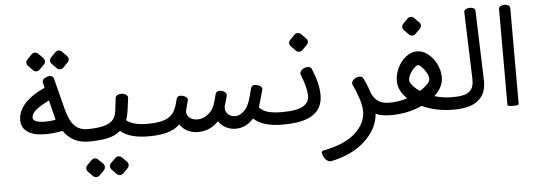

<svg xmlns="http://www.w3.org/2000/svg" viewBox="-56 -838 3570 1279"><g transform="rotate(-5 1729.0 -198.0)"><path d="M312.5 -580.6 343.3 -612.3Q352.5 -621.6 365.5 -621.6Q378.4 -621.6 387.7 -612.3L418.9 -580.6Q428.2 -571.3 428.2 -559.1Q428.2 -546.9 418.9 -537.6L387.7 -505.9Q378.4 -496.6 365.5 -496.6Q352.5 -496.6 343.3 -505.9L312.5 -537.6Q303.2 -546.9 303.2 -559.1Q303.2 -571.3 312.5 -580.6ZM154.3 -580.6 185.1 -612.3Q194.3 -621.6 207 -621.6Q219.7 -621.6 229 -612.3L260.7 -580.6Q269 -572.3 269 -559.1Q269 -545.9 260.7 -537.6L229 -505.9Q219.7 -496.6 207 -496.6Q194.3 -496.6 185.1 -505.9L154.3 -537.6Q145 -546.9 145 -559.1Q145 -571.3 154.3 -580.6ZM154.3 -192.4Q154.3 -157.7 238.3 -157.7Q274.4 -157.7 305.7 -164.1L273.4 -295.9Q192.4 -256.8 169.9 -227.5Q162.1 -217.8 160.2 -212.9Q154.3 -199.7 154.3 -192.4ZM70.8 -181.6Q70.8 -246.1 126 -301.8Q172.9 -348.1 251.5 -382.3Q242.7 -419.4 242.7 -421.4Q242.7 -437 257.8 -447.3Q282.2 -457.5 286.1 -457.5H290Q313.5 -457.5 318.4 -440.9L373.5 -226.1Q392.1 -153.8 424.6 -118.7Q457 -83.5 514.2 -83.5V0Q405.8 0 346.7 -85H339.4Q280.8 -74.2 231.4 -74.2Q153.3 -74.2 112.1 -102.3Q70.8 -130.4 70.8 -181.6Z M513.2 -83.5Q646.5 -83.5 684.1 -129.9Q702.6 -152.3 707.5 -191.9L717.3 -273.9Q719.2 -285.6 730 -292Q740.7 -298.3 757.1 -298.3Q773.4 -298.3 786.9 -290Q800.3 -281.7 800.3 -267.6L788.1 -177.7Q783.7 -148.9 773.9 -120.1Q815.9 -83.5 916.5 -83.5V0Q787.1 0 726.6 -52.7Q691.9 -22.5 638.9 -11.2Q585.9 0 513.2 0Q498 0 485.4 -12.7Q472.7 -25.4 472.7 -41.7Q472.7 -58.1 484.9 -70.8Q497.1 -83.5 513.2 -83.5ZM648.9 199.2Q639.6 189.9 639.6 177.2Q639.6 164.6 648.9 155.3L679.7 124.5Q689 115.2 701.9 115.2Q714.8 115.2 724.1 124.5L755.4 155.3Q764.6 164.6 764.6 177.2Q764.6 189.9 755.4 199.2L724.1 231Q714.8 240.2 701.9 240.2Q689 240.2 679.7 231ZM490.7 199.2Q481.4 189.9 481.4 177.2Q481.4 164.6 490.7 155.3L521.5 124.5Q530.8 115.2 543.5 115.2Q556.2 115.2 565.4 124.5L597.2 155.3Q605.5 163.6 605.5 177.2Q605.5 190.9 597.2 199.2L565.4 231Q556.2 240.2 543.5 240.2Q530.8 240.2 521.5 231Z M915.5 -83.5Q1003.9 -83.5 1049.3 -108.2Q1094.7 -132.8 1111.3 -194.8L1122.6 -233.4Q1127.4 -251 1146.5 -251Q1165.5 -251 1180.7 -241.5Q1195.8 -231.9 1195.8 -219.2Q1195.8 -217.8 1188.5 -191.9Q1176.3 -149.4 1176.3 -142.6Q1176.3 -117.7 1196 -100.8Q1215.8 -84 1251 -84Q1286.1 -84 1321 -111.3Q1356 -138.7 1370.6 -194.8L1383.8 -244.1Q1388.7 -260.7 1411.6 -260.7Q1428.2 -260.7 1442.4 -251.7Q1456.5 -242.7 1456.5 -230Q1456.5 -222.2 1439 -165Q1435.1 -156.7 1435.1 -142.6Q1435.1 -117.7 1453.9 -100.8Q1472.7 -84 1502 -84Q1531.2 -84 1560.1 -111.1Q1588.9 -138.2 1604 -194.8L1622.6 -262.7Q1627.4 -279.3 1646.5 -279.3Q1665.5 -279.3 1680.9 -270Q1696.3 -260.7 1696.3 -248L1662.6 -127.9Q1687 -101.6 1723.6 -92.5Q1760.3 -83.5 1811.5 -83.5V0Q1677.2 0 1617.2 -57.6Q1564.5 0 1496.6 0Q1461.9 0 1431.4 -15.9Q1400.9 -31.7 1382.3 -60.1Q1325.7 0 1244.1 0Q1206.5 0 1174.6 -16.1Q1142.6 -32.2 1124 -61.5Q1088.9 -27.8 1037.6 -13.9Q986.3 0 915.5 0Q900.4 0 887.7 -12.7Q875 -25.4 875 -41.7Q875 -58.1 887.2 -70.8Q899.4 -83.5 915.5 -83.5Z M1811 -83.5Q1918 -83.5 1958.5 -110.4Q1995.1 -134.8 1995.1 -176.8Q1995.1 -230 1959.5 -319.3Q1957.5 -326.2 1957.5 -328.1Q1957.5 -344.2 1973.6 -356Q1989.7 -367.7 2009.8 -367.7Q2029.8 -367.7 2036.1 -351.6Q2078.6 -251 2078.6 -174.8Q2078.6 -28.8 1897.9 -4.9Q1858.9 0 1811 0Q1795.4 0 1782.5 -12.7Q1769.5 -25.4 1769.5 -41.5Q1770.5 -57.6 1783 -70.6Q1795.4 -83.5 1811 -83.5ZM1909.7 -558.1 1940.4 -589.8Q1949.7 -599.1 1962.4 -599.1Q1975.1 -599.1 1984.4 -589.8L2016.1 -558.1Q2025.4 -548.8 2025.4 -536.6Q2025.4 -524.4 2016.1 -515.1L1984.4 -483.4Q1975.1 -474.1 1962.4 -474.1Q1949.7 -474.1 1940.4 -483.4L1909.7 -515.1Q1900.4 -524.4 1900.4 -536.6Q1900.4 -548.8 1909.7 -558.1Z M2053.2 210Q2053.2 196.8 2068.4 194.8Q2209 168 2280.3 103.3Q2351.6 38.6 2351.6 -41.5Q2351.6 -79.1 2334.5 -130.6Q2317.4 -182.1 2297.4 -223.1Q2294.9 -229 2294.9 -233.4Q2294.9 -248.5 2311.8 -261.2Q2328.6 -273.9 2346.7 -273.9Q2364.7 -273.9 2371.6 -260.7Q2393.6 -220.7 2412.6 -160.2Q2428.7 -121.1 2457.3 -102.3Q2485.8 -83.5 2534.2 -83.5V0Q2468.8 0 2433.1 -18.6Q2425.8 82.5 2338.1 162.8Q2250.5 243.2 2108.9 271H2106Q2092.8 271 2080.1 260.3Q2067.4 249.5 2060.3 232.2Q2053.2 214.8 2053.2 210Z M2669.4 -599.6 2700.2 -631.3Q2709.5 -640.6 2722.2 -640.6Q2734.9 -640.6 2744.1 -631.3L2775.9 -599.6Q2785.2 -590.3 2785.2 -578.1Q2785.2 -565.9 2775.9 -556.6L2744.1 -524.9Q2734.9 -515.6 2722.2 -515.6Q2709.5 -515.6 2700.2 -524.9L2669.4 -556.6Q2660.2 -565.9 2660.2 -578.1Q2660.2 -590.3 2669.4 -599.6ZM2675.3 -221.7Q2675.3 -212.9 2678.7 -206.1Q2697.3 -172.9 2740.2 -143.6Q2766.6 -159.7 2784.7 -177Q2802.7 -194.3 2806.2 -203.9Q2809.6 -213.4 2809.6 -219.2Q2809.6 -245.6 2784.7 -279.3Q2759.8 -313 2742.7 -316.9Q2723.6 -313.5 2699.5 -280.8Q2675.3 -248 2675.3 -221.7ZM2893.6 -222.7Q2893.6 -156.2 2833 -101.1Q2891.1 -83.5 2954.6 -83.5V0Q2836.9 0 2742.7 -43.5Q2648.4 0 2533.7 0Q2518.6 -1 2505.4 -13.4Q2492.2 -25.9 2492.2 -41.5Q2492.2 -57.1 2504.6 -69.8Q2517.1 -82.5 2532.2 -83.5Q2593.3 -83.5 2651.4 -102.5Q2592.8 -158.2 2592.8 -222.7Q2592.8 -265.6 2612.5 -308.3Q2632.3 -351.1 2667.5 -379.6Q2702.6 -408.2 2742.7 -408.2Q2782.7 -408.2 2818.1 -379.6Q2853.5 -351.1 2873.5 -308.3Q2893.6 -265.6 2893.6 -222.7Z M2953.1 -83.5Q3038.1 -83.5 3067.9 -110.4Q3083.5 -124 3089.6 -142.3Q3095.7 -160.6 3095.7 -188.5Q3095.7 -190.4 3095.7 -192.4L3080.6 -640.1Q3080.1 -652.3 3092 -659.4Q3104 -666.5 3119.4 -666.5Q3134.8 -666.5 3145 -660.6Q3155.3 -654.8 3155.8 -643.6L3171.4 -172.4Q3171.4 -104.5 3140.6 -66.4Q3110.4 -28.8 3061.5 -13.7Q3015.6 0 2954.1 0Q2939 -1 2925.8 -13.4Q2912.6 -25.9 2912.6 -41.7Q2912.6 -57.6 2925 -70.6Q2937.5 -83.5 2953.1 -83.5Z M3313 0V-641.6Q3313 -653.3 3324.5 -659.9Q3335.9 -666.5 3351.3 -666.5Q3366.7 -666.5 3377.4 -659.9Q3388.2 -653.3 3388.2 -641.6V0Q3388.2 9.3 3350.6 9.3Q3313 9.3 3313 0Z"/></g></svg>

Font: Behdad
Style: Regular
Weight: 400
Designer: Mohammad Saleh Souzanchi
Foundry: http://font-store.ir
Version: Version:1.0.1;RFB:1.2.5;Building:2018-09-04 19:53:52.209180